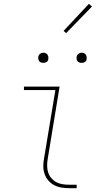

<svg xmlns="http://www.w3.org/2000/svg" viewBox="-20 -982 540 1002"><path d="M340 0Q319 0 299 -3.5Q279 -7 261.5 -16.5Q244 -26 231.5 -41Q219 -56 212.5 -75Q206 -94 206 -114.5Q206 -135 210 -156L269 -512H105V-530H291L229 -153Q226 -135 226 -117Q226 -99 231 -83Q236 -67 247 -53.5Q258 -40 272.5 -32Q287 -24 304.5 -21Q322 -18 340 -18H380V0ZM406 -654Q400 -654 394 -656Q388 -658 384.5 -663Q381 -668 380 -674Q379 -680 380 -686Q381 -691 383.5 -695Q386 -699 389.5 -701.5Q393 -704 397.5 -705.5Q402 -707 406 -707Q413 -707 418.5 -704.5Q424 -702 427.5 -697Q431 -692 432 -686Q433 -680 432 -674Q432 -669 429.5 -665Q427 -661 423 -658.5Q419 -656 415 -655Q411 -654 406 -654ZM206 -654Q200 -654 194 -656Q188 -658 184.5 -663Q181 -668 180 -674Q179 -680 180 -686Q181 -691 183.5 -695Q186 -699 189.5 -701.5Q193 -704 197.5 -705.5Q202 -707 206 -707Q213 -707 218.5 -704.5Q224 -702 227.5 -697Q231 -692 232 -686Q233 -680 232 -674Q232 -669 229.5 -665Q227 -661 223 -658.5Q219 -656 215 -655Q211 -654 206 -654ZM325 -809 312 -821 444 -962 460 -948Z"/></svg>

Font: Iosevka Slab Thin Oblique
Style: Regular
Weight: 100
Italic angle: -9°
Monospace: yes
Designer: Belleve Invis
Foundry: Belleve Invis
Version: Version 11.1.0; ttfautohint (v1.8.3)